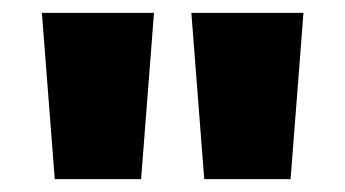

<svg xmlns="http://www.w3.org/2000/svg" viewBox="-20 -734 536 298"><path d="M219 -714 199 -456H65L45 -714ZM451 -714 431 -456H297L277 -714Z"/></svg>

Font: Noto Sans Lao UI Cond Blk
Style: Regular
Weight: 900
Width: 3
Designer: Monotype Design Team
Foundry: Monotype Imaging Inc.
Version: Version 2.000; ttfautohint (v1.8.4.7-5d5b)